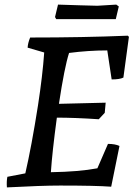

<svg xmlns="http://www.w3.org/2000/svg" viewBox="-20 -806 587 834"><path d="M224 -723 219 -732 232 -786Q260 -785 327 -783Q394 -781 403 -781L485 -786L496 -778L483 -723ZM10 8Q8 -18 12 -38L90 -53Q117 -170 145 -348Q165 -478 172 -578L100 -599Q101 -619 111 -643Q341 -643 535 -651L540 -646L516 -469Q500 -461 465 -461L446 -587Q364 -587 280 -576Q260 -514 236 -355L439 -360L435 -316L409 -288Q304 -295 227 -295Q207 -147 201 -58Q324 -60 403 -75L449 -181Q480 -181 499 -172L463 5Q398 0 241 0Q162 0 10 8Z"/></svg>

Font: Albura Medium
Style: Italic
Weight: 462
Italic angle: -7°
Designer: Mercedes Jáuregui
Foundry: Omnibus-Type Team
Version: Version 1.000